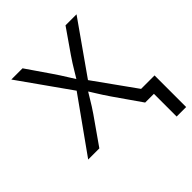

<svg xmlns="http://www.w3.org/2000/svg" viewBox="-194 -658 933 933"><g transform="rotate(-45 272.5 -191.5)"><path d="M27.3 0 242.2 -301.3 241.7 -251.5 38.1 -539.1H115.2L197.8 -418.9Q221.2 -384.8 240.5 -353.3Q259.8 -321.8 279.8 -291H246.6Q266.6 -321.8 285.2 -353.3Q303.7 -384.8 327.1 -418.9L410.6 -539.1H486.3L282.2 -249V-297.9L495.6 0H418.9L322.3 -138.7Q299.8 -171.4 281.5 -201.4Q263.2 -231.4 244.1 -259.8H277.8Q258.8 -231.4 241.2 -201.4Q223.6 -171.4 201.2 -138.7L104 0ZM479 156.2V0H437V-61H544.4V156.2Z"/></g></svg>

Font: Inter 18pt Light
Style: Regular
Weight: 300
Designer: Rasmus Andersson
Foundry: rsms
Version: Version 4.001;git-66647c0bb